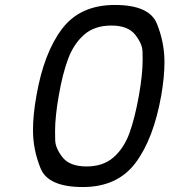

<svg xmlns="http://www.w3.org/2000/svg" viewBox="-20 -754 683 774"><path d="M127 -369Q157 -541 230 -637.5Q303 -734 443 -734Q582 -734 612.5 -658.5Q643 -583 643 -504Q643 -444 630 -369Q599 -194 526 -97Q453 0 314 0Q174 0 143.5 -75.5Q113 -151 113 -229Q113 -292 127 -369ZM540 -369Q555 -453 555 -513Q555 -515 554.5 -546Q554 -577 525 -614Q496 -651 429 -651Q361 -651 319 -614Q277 -577 254.5 -516.5Q232 -456 217 -369Q202 -284 202 -225Q202 -222 202.5 -189.5Q203 -157 232 -120Q261 -83 329 -83Q396 -83 438 -120Q480 -157 502 -218Q524 -279 540 -369Z"/></svg>

Font: Fz Poppins
Style: Italic
Weight: 400
Italic angle: -10°
Designer: Ninad Kale (Devanagari), Jonny Pinhorn (Latin)
Foundry: Indian Type Foundry
Version: Vit hóa bi Vntype.Com & FontZin.Com